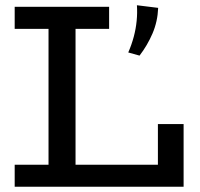

<svg xmlns="http://www.w3.org/2000/svg" viewBox="-20 -712 764 732"><path d="M36 0V-84H582V-239H680V0ZM165 -47V-634H268V-47ZM36 -602V-686H396V-602ZM502 -692 583 -682Q581 -630 561.5 -584.5Q542 -539 512 -500L469 -512Q482 -542 490 -572Q498 -602 501 -632.5Q504 -663 502 -692Z"/></svg>

Font: BioRhyme
Style: Regular
Weight: 400
Designer: Aoife Mooney
Foundry: Aoife Mooney Type
Version: Version 1.600;gftools[0.9.33]